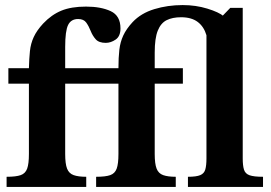

<svg xmlns="http://www.w3.org/2000/svg" viewBox="-20 -737 1069 757"><path d="M320 0H6V-40Q43 -40 61.5 -46.5Q80 -53 87 -72Q94 -91 94 -130V-407H13V-468H94Q95 -506 98 -535.5Q101 -565 113 -591Q125 -617 150 -644Q183 -679 222 -695Q261 -711 319 -711Q378 -711 416.5 -693Q455 -675 455 -625Q455 -594 436 -581Q417 -568 397 -568Q370 -568 357.5 -582Q345 -596 337.5 -615Q330 -634 320 -648Q310 -662 288 -662Q260 -662 248.5 -638.5Q237 -615 237 -552V-468H410V-407H237V-130Q237 -91 244.5 -72Q252 -53 270.5 -46.5Q289 -40 320 -40ZM673 0H359V-40Q396 -40 414.5 -46.5Q433 -53 440 -72Q447 -91 447 -130V-407H366V-468H447Q447 -510 450.5 -540.5Q454 -571 466 -597Q478 -623 503 -650Q536 -685 588.5 -701Q641 -717 700 -717Q752 -717 797.5 -703Q843 -689 862 -673V-598H794Q784 -632 759.5 -650.5Q735 -669 694 -669Q660 -669 637 -657.5Q614 -646 602 -616Q590 -586 590 -530V-468H701V-407H590V-130Q590 -91 597.5 -72Q605 -53 623.5 -46.5Q642 -40 673 -40ZM1017 0H721V-40Q754 -40 769.5 -46.5Q785 -53 789.5 -69Q794 -85 794 -112V-673H856L888 -706H937V-112Q937 -84 942 -68Q947 -52 964 -46Q981 -40 1017 -40Z"/></svg>

Font: STIX Two Text
Style: Bold
Weight: 700
Designer: Ross Mills, John Hudson & Paul Hanslow, Tiro Typeworks Ltd; with prior portions MicroPress Inc., and Coen Hoffman.
Foundry: Tiro Typeworks Ltd
Version: Version 2.13 b171